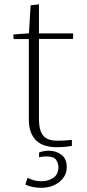

<svg xmlns="http://www.w3.org/2000/svg" viewBox="-20 -685 410 900"><path d="M242.7 4.9Q215.8 4.9 192.4 -2.2Q168.9 -9.3 151.9 -24.4Q134.8 -39.6 125 -64.2Q115.2 -88.9 115.2 -124.5V-502H43.9L42.5 -523.4L115.7 -528.8L123.5 -660.2L162.6 -664.6V-528.3H322.8V-502.4H162.6V-128.9Q162.6 -87.4 172.9 -64.9Q183.1 -42.5 202.4 -33.9Q221.7 -25.4 248 -25.4Q273.9 -25.4 293.7 -27.3Q313.5 -29.3 316.9 -29.3V-1Q309.6 0 292.7 2.4Q275.9 4.9 242.7 4.9ZM171.4 195.3Q131.8 195.3 98.6 180.2L109.4 148.4Q123.5 156.2 140.1 160.4Q156.7 164.6 174.3 164.6Q206.1 164.6 230 148.4Q253.9 132.3 253.9 97.7Q253.9 80.6 243.2 64.5Q232.4 48.3 197.8 48.3Q189.9 48.3 181.4 49.1Q172.9 49.8 163.1 52.2V29.8Q185.5 21.5 209 21.5Q242.7 21.5 267.8 40.3Q293 59.1 293 98.1Q293 139.6 258.8 167.5Q224.6 195.3 171.4 195.3Z"/></svg>

Font: Comme Thin
Style: Regular
Weight: 250
Version: Version 1.000;gftools[0.9.27]